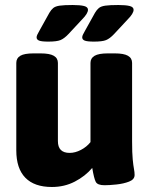

<svg xmlns="http://www.w3.org/2000/svg" viewBox="-20 -738 597 766"><path d="M187 8Q117 8 81 -29Q45 -66 45 -138V-487Q45 -506 61 -515.5Q77 -525 114 -525H142Q178 -525 194.5 -515.5Q211 -506 211 -487V-175Q211 -128 258 -128Q280 -128 303 -140Q326 -152 341 -171V-487Q341 -506 357.5 -515.5Q374 -525 410 -525H438Q474 -525 490.5 -515.5Q507 -506 507 -487V-174Q507 -127 509.5 -102Q512 -77 514.5 -64Q517 -51 517 -40Q517 -22 495 -13.5Q473 -5 444.5 -2Q416 1 397 1Q369 1 362 -12.5Q355 -26 348 -68Q320 -35 278.5 -13.5Q237 8 187 8ZM173 -572Q146 -572 136 -576Q126 -580 126 -589Q126 -594 129 -600Q132 -606 137 -615L177 -687Q184 -699 192.5 -706Q201 -713 218.5 -715.5Q236 -718 270 -718Q300 -718 315.5 -714Q331 -710 331 -699Q331 -684 307 -660L253 -602Q236 -584 221 -578Q206 -572 173 -572ZM355 -572Q328 -572 318 -576Q308 -580 308 -589Q308 -594 311 -600Q314 -606 319 -615L359 -687Q366 -699 374.5 -706Q383 -713 400.5 -715.5Q418 -718 452 -718Q482 -718 497.5 -714Q513 -710 513 -699Q513 -684 489 -660L435 -602Q418 -584 403 -578Q388 -572 355 -572Z"/></svg>

Font: Asap ExtraBold
Style: Regular
Weight: 800
Designer: Pablo Cosgaya
Foundry: Omnibus-Type
Version: Version 3.001; ttfautohint (v1.8.4.7-5d5b)